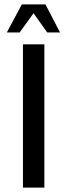

<svg xmlns="http://www.w3.org/2000/svg" viewBox="-20 -850 305 870"><path d="M181 0V-649H84V0ZM11 -703H69L132 -790L194 -703H252L186 -830H79Z"/></svg>

Font: Gamestation Text
Style: Bold
Weight: 400
Designer: Jonas Hecksher
Foundry: Jonas Hecksher, Playtypeª, e-types AS
Version: Version 1.003